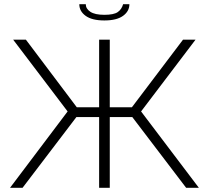

<svg xmlns="http://www.w3.org/2000/svg" viewBox="-20 -900 1001 920"><path d="M360 -880H391Q391 -858 413 -843.5Q435 -829 480 -829Q525 -829 544 -842Q563 -855 570 -880H600Q600 -846 569.5 -824Q539 -802 480 -802Q421 -802 390.5 -824Q360 -846 360 -880ZM28 0 304 -366 43 -710H104L348 -386H455V-710H506V-386H612L857 -710H917L656 -366L933 0H872L614 -339H506V0H455V-339H346L88 0Z"/></svg>

Font: Raleway-v4020 Light
Style: Regular
Weight: 300
Designer: Matt McInerney, Pablo Impallari, Rodrigo Fuenzalida
Foundry: Matt McInerney, Pablo Impallari, Rodrigo Fuenzalida
Version: Version 4.020;PS 004.020;hotconv 1.0.88;makeotf.lib2.5.64775